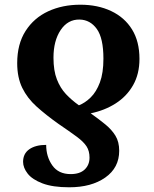

<svg xmlns="http://www.w3.org/2000/svg" viewBox="-20 -566 654 815"><path d="M321 -546Q395 -546 452 -519Q509 -492 540.5 -441Q572 -390 572 -316Q572 -252 545 -204.5Q518 -157 471 -127Q424 -97 365 -85Q400 -60 427 -38Q454 -16 470 10Q486 36 486 74Q486 146 427 187.5Q368 229 274 229Q204 229 160.5 212.5Q117 196 97.5 171Q78 146 78 121Q78 86 104.5 67.5Q131 49 176 49Q176 99 202 136Q228 173 280 173Q319 173 339.5 153.5Q360 134 360 103Q360 75 347.5 55.5Q335 36 306 14.5Q277 -7 227 -41Q175 -78 135.5 -113.5Q96 -149 74.5 -193Q53 -237 53 -298Q53 -379 88.5 -434.5Q124 -490 184.5 -518Q245 -546 321 -546ZM318 -483Q268 -484 237.5 -438.5Q207 -393 207 -321Q207 -266 221.5 -229Q236 -192 260 -166.5Q284 -141 315 -119Q341 -129 365 -152.5Q389 -176 404 -216Q419 -256 419 -317Q419 -404 391 -443Q363 -482 318 -483Z"/></svg>

Font: Noto Serif
Style: Bold
Weight: 700
Designer: Monotype Design Team
Foundry: Monotype Imaging Inc.
Version: Version 2.014